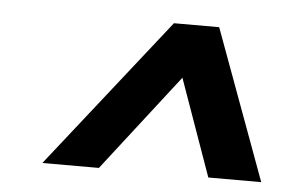

<svg xmlns="http://www.w3.org/2000/svg" viewBox="-35 -765 634 423"><g transform="rotate(5 282.0 -553.0)"><path d="M334 -719H434L556 -387H439L363 -601L197 -387H72Z"/></g></svg>

Font: Prompt Medium
Style: Italic
Weight: 500
Italic angle: -12°
Designer: Katatrad Team
Foundry: CadsonDemak
Version: Version 1.001